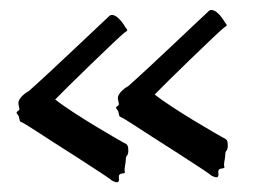

<svg xmlns="http://www.w3.org/2000/svg" viewBox="-20 -427 535 386"><path d="M201 -396C193 -389 78 -279 38 -244C27 -238 16 -227 17 -219C17 -216 19 -211 19 -207C18 -203 9 -203 16 -196C20 -191 18 -183 22 -182C32 -178 57 -160 136 -110C171 -87 197 -71 205 -64C217 -58 220 -60 219 -69C217 -83 233 -75 231 -82C229 -88 233 -98 233 -107C233 -116 237 -111 238 -123C238 -135 236 -137 229 -140C225 -142 130 -196 91 -227C109 -246 219 -353 231 -362C240 -367 234 -368 231 -374C225 -384 212 -401 201 -396ZM401 -406C393 -399 278 -289 238 -254C227 -248 216 -237 217 -229C217 -226 219 -221 219 -217C218 -213 209 -213 216 -206C220 -201 218 -193 222 -192C232 -188 257 -170 336 -120C371 -97 397 -81 405 -74C417 -68 420 -70 419 -79C417 -93 433 -85 431 -92C429 -98 433 -108 433 -117C433 -126 437 -121 438 -133C438 -145 436 -147 429 -150C425 -152 330 -206 291 -237C309 -256 419 -363 431 -372C440 -377 434 -378 431 -384C425 -394 412 -411 401 -406Z"/></svg>

Font: Oregano
Style: Regular
Weight: 400
Designer: Astigmatic (AOETI)
Foundry: Astigmatic (AOETI)
Version: Version 1.000